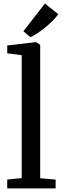

<svg xmlns="http://www.w3.org/2000/svg" viewBox="-20 -1055 350 1075"><path d="M101.5 -58V-746L20.5 -756.5V-800.5L181.5 -819H183L205 -804V-57L291.5 -49.5V0H20.5V-49.5ZM149.5 -847 111 -880 231.5 -1035 306.5 -975.5Q293.5 -957.5 274.2 -938.2Q255 -919 233 -901.2Q211 -883.5 189.8 -869.2Q168.5 -855 150.5 -847Z"/></svg>

Font: Merriweather Light 18pt
Style: Regular
Weight: 400
Version: Version 2.100